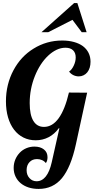

<svg xmlns="http://www.w3.org/2000/svg" viewBox="-20 -1020 618 1247"><path d="M461.4 -1000H482.4L542.5 -811H510.7L450.7 -891.1L293.5 -811H249.5ZM113.8 169.4Q92.3 151.4 80.6 126Q68.8 100.6 68.8 70.8Q68.8 42 79.1 16.8Q89.4 -8.3 107.9 -27.8Q126 -46.9 150.9 -57.4Q175.8 -67.9 203.6 -67.9Q242.2 -67.9 265.4 -49.3Q288.6 -30.8 288.6 1Q288.6 24.9 277.8 39.1Q268.6 26.9 253.2 20Q237.8 13.2 220.7 13.2Q189.9 13.2 171.9 32.7Q152.8 52.7 152.8 85Q152.8 116.7 171.4 136.7Q189.5 157.2 217.8 157.2Q252.4 157.2 277.3 126.2Q302.2 95.2 315.9 34.2L365.7 -187H361.8Q334 -148.9 295.7 -128.9Q257.3 -108.9 211.9 -108.9Q168 -108.9 132.3 -126.7Q96.7 -144.5 71.3 -177.7Q45.9 -210.9 32.2 -257.8Q18.6 -304.7 18.6 -361.8Q18.6 -417 31 -468Q43.5 -519 67.4 -563.5Q115.2 -653.3 197.8 -704.1Q282.7 -756.8 383.8 -756.8Q425.8 -756.8 460.2 -747.3Q494.6 -737.8 518.6 -720.2Q542.5 -702.1 555.2 -676.5Q567.9 -650.9 567.9 -619.1Q567.9 -576.7 546.9 -550.3Q536.6 -537.6 522.2 -530.8Q507.8 -523.9 491.7 -523.9Q473.1 -523.9 456.5 -532Q439.9 -540 428.7 -555.2Q446.3 -566.9 459 -593.8Q471.7 -620.6 471.7 -647Q471.7 -677.2 454.3 -693.6Q437 -710 404.8 -710Q375.5 -710 346.9 -696.3Q318.4 -682.6 292 -657.7Q266.1 -633.3 244.1 -599.4Q222.2 -565.4 206.5 -525.9Q172.9 -442.4 172.9 -350.1Q172.9 -274.4 196.5 -235.1Q220.2 -195.8 265.6 -195.8Q320.3 -195.8 361.1 -252.2Q401.9 -308.6 427.7 -418.9L545.9 -418L472.7 -82Q440.4 66.4 382.3 137.2Q324.2 207 231 207Q194.8 207 165 197.3Q135.3 187.5 113.8 169.4Z"/></svg>

Font: Pattaya
Style: Regular
Weight: 400
Designer: Pablo Impallari / Thai characters Designed by Thanarat Vachiruckul and Suppakit Chalermlarp
Foundry: Pablo Impallari
Version: Version 2.000